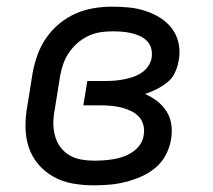

<svg xmlns="http://www.w3.org/2000/svg" viewBox="-20 -548 640 576"><path d="M261 8Q229 8 198 2.5Q167 -3 141 -17.5Q115 -32 95.5 -54.5Q76 -77 66.5 -105.5Q57 -134 56.5 -166Q56 -198 62 -230L78 -330Q83 -357 92.5 -383.5Q102 -410 118.5 -434Q135 -458 158 -477Q181 -496 207.5 -507.5Q234 -519 261.5 -523.5Q289 -528 316 -528Q342 -528 367.5 -525.5Q393 -523 417 -515Q441 -507 461.5 -494Q482 -481 496.5 -461.5Q511 -442 516 -417Q521 -392 516 -366Q513 -348 505 -330.5Q497 -313 482 -301Q467 -289 450 -280.5Q433 -272 415 -266Q434 -258 451 -245Q468 -232 479.5 -214Q491 -196 494 -174Q497 -152 493 -129Q489 -105 477 -82.5Q465 -60 445.5 -44Q426 -28 403 -18Q380 -8 356 -2Q332 4 308 6Q284 8 261 8ZM262 -66Q276 -66 291 -67Q306 -68 321 -70.5Q336 -73 350 -78Q364 -83 377.5 -92Q391 -101 400 -114Q409 -127 411 -142Q414 -158 410 -173Q406 -188 396 -198.5Q386 -209 372 -215.5Q358 -222 344 -225.5Q330 -229 314 -230.5Q298 -232 282 -232H230L242 -305H294Q308 -305 322 -306Q336 -307 349.5 -309.5Q363 -312 377 -316.5Q391 -321 403.5 -329Q416 -337 424.5 -349.5Q433 -362 435 -375Q437 -390 433.5 -403Q430 -416 420.5 -425.5Q411 -435 398.5 -440.5Q386 -446 372.5 -449Q359 -452 344.5 -453Q330 -454 316 -454Q298 -454 279.5 -451Q261 -448 243.5 -439.5Q226 -431 211 -417.5Q196 -404 185.5 -388Q175 -372 169 -354Q163 -336 160 -318L144 -218Q140 -198 140 -178.5Q140 -159 145 -140.5Q150 -122 161 -107Q172 -92 188 -82.5Q204 -73 223 -69.5Q242 -66 262 -66Z"/></svg>

Font: Iosevka Extended
Style: Italic
Weight: 400
Width: 7
Italic angle: -9°
Monospace: yes
Designer: Belleve Invis
Foundry: Belleve Invis
Version: Version 32.5.0; ttfautohint (v1.8.4)